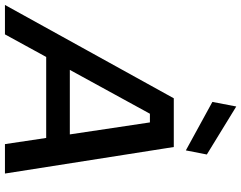

<svg xmlns="http://www.w3.org/2000/svg" viewBox="-164 -878 999 796"><g transform="rotate(90 336.0 -479.5)"><path d="M445 -601H409L80 0H-42L345 -700H547L657 0H535ZM147 -269H555L536 -171H128ZM379 -959 578 -837 561 -750 360 -860Z"/></g></svg>

Font: Albert Sans SemiBold
Style: Italic
Weight: 600
Italic angle: -11.25°
Designer: Andreas Rasmussen
Foundry: a.Foundry
Version: Version 1.025